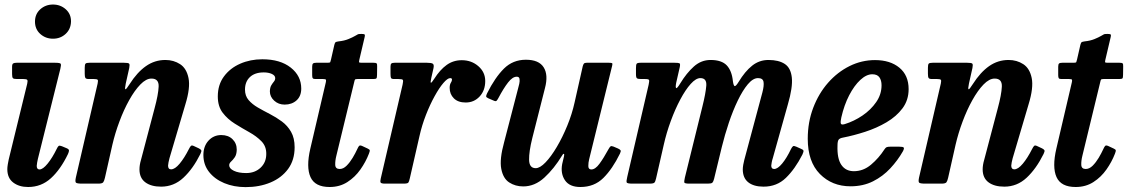

<svg xmlns="http://www.w3.org/2000/svg" viewBox="-20 -790 4864 826"><path d="M130.5 -697Q130.5 -729.5 153.2 -750Q176 -770.5 208 -770.5Q240 -770.5 263 -750Q286 -729.5 285.5 -697Q284.5 -664.5 262.2 -644Q240 -623.5 208 -623.5Q176 -623.5 153.2 -644Q130.5 -664.5 130.5 -697ZM239.5 -493.5 143 -106.5Q141.5 -101 139.8 -90.8Q138 -80.5 138 -76.5Q138 -61 150 -61Q164.5 -61 185 -86.2Q205.5 -111.5 224 -149.5Q228.5 -159 232.2 -162Q236 -165 246 -161L267.5 -152Q276.5 -148 276.8 -142.8Q277 -137.5 272.5 -127.5Q240.5 -61 199 -23.2Q157.5 14.5 101 14.5Q62 14.5 36.8 -4.8Q11.5 -24 11.5 -62.5Q11.5 -70.5 13.5 -83Q15.5 -95.5 17.5 -104L97 -429.5Q100 -442.5 97.2 -446.2Q94.5 -450 81 -450H53.5Q39.5 -450 35.8 -453.5Q32 -457 32 -471V-502.5Q32 -514 36.5 -517Q41 -520 52 -520H217Q238 -520 241 -515.8Q244 -511.5 239.5 -493.5Z M365 -520H513.5Q532 -520 535.5 -516.2Q539 -512.5 536 -497.5L521 -430.5Q516 -406.5 519.5 -405.8Q523 -405 537.5 -428Q570 -479 607.8 -505.5Q645.5 -532 691.5 -532Q727 -532 754.8 -514Q782.5 -496 791 -454.2Q799.5 -412.5 777.5 -341L709 -109Q707 -102.5 705 -91.8Q703 -81 703 -77.5Q703 -61.5 716 -61.5Q732.5 -61.5 752.8 -85.8Q773 -110 792.5 -148.5Q797.5 -158.5 801.2 -162.2Q805 -166 813.5 -162L836 -151.5Q844.5 -147 846 -143Q847.5 -139 842 -127.5Q810.5 -64 769.2 -25.5Q728 13 673 13Q630 13 605 -5.8Q580 -24.5 580 -61.5Q580 -80 586.5 -102L645 -324Q661 -383 662.5 -417.5Q664 -452 631.5 -452Q608.5 -452 583.8 -426.5Q559 -401 535.8 -359.2Q512.5 -317.5 493.8 -267.2Q475 -217 463.5 -167.5L431.5 -25.5Q428.5 -12 424.2 -6Q420 0 403 0H333.5Q310.5 0 306.5 -4.5Q302.5 -9 306.5 -27L400 -430.5Q403 -444 399.8 -447Q396.5 -450 384 -450H362.5Q350 -450 347.2 -454.8Q344.5 -459.5 344.5 -473V-498.5Q344.5 -512.5 348 -516.2Q351.5 -520 365 -520Z M1125.5 -127.5Q1126 -160.5 1104.8 -182.2Q1083.5 -204 1052.5 -221.2Q1021.5 -238.5 990.2 -258Q959 -277.5 938 -305Q917 -332.5 917 -375Q917 -425.5 943.5 -461.2Q970 -497 1013.5 -516Q1057 -535 1108.5 -535Q1185.5 -535 1230.8 -499.2Q1276 -463.5 1276 -409Q1276 -376.5 1255.8 -358.2Q1235.5 -340 1204.5 -340Q1178 -340 1159.5 -357Q1141 -374 1141 -397Q1141.5 -413.5 1147 -422.8Q1152.5 -432 1158.2 -438.8Q1164 -445.5 1164 -454Q1164 -465 1149.8 -471.8Q1135.5 -478.5 1114.5 -478.5Q1076.5 -478.5 1055.2 -458.5Q1034 -438.5 1034 -404.5Q1034 -377.5 1049.5 -359.5Q1065 -341.5 1089.2 -327.5Q1113.5 -313.5 1140.8 -299.5Q1168 -285.5 1192.5 -267.5Q1217 -249.5 1232.2 -222.8Q1247.5 -196 1247.5 -156.5Q1247.5 -101.5 1219.5 -63.2Q1191.5 -25 1143.8 -5Q1096 15 1037 15Q986 15 944.8 -2.2Q903.5 -19.5 879.2 -50.5Q855 -81.5 855 -123Q855 -161 877 -185Q899 -209 932 -209Q962 -209 980.2 -191.2Q998.5 -173.5 998.5 -146Q998 -125 990 -113.5Q982 -102 974 -94.8Q966 -87.5 966 -79Q966 -65 986.2 -55.2Q1006.5 -45.5 1039 -45.5Q1076.5 -45.5 1101 -68.5Q1125.5 -91.5 1125.5 -127.5Z M1340.5 -520H1389Q1399.5 -520 1400.8 -522.8Q1402 -525.5 1404 -534L1418.5 -597.5Q1421 -607 1424 -608.8Q1427 -610.5 1437 -612Q1461 -614.5 1479.2 -622Q1497.5 -629.5 1507.5 -635.5Q1517 -641.5 1520.5 -642.8Q1524 -644 1535.5 -644Q1545.5 -644 1548.2 -642Q1551 -640 1549 -631.5L1526 -533.5Q1524 -525 1524.8 -522.5Q1525.5 -520 1535.5 -520H1587Q1597 -520 1600 -517.5Q1603 -515 1602.5 -503.5L1602 -468Q1602 -455.5 1599.2 -452.8Q1596.5 -450 1584.5 -450H1517.5Q1509 -450 1507.2 -447.5Q1505.5 -445 1504 -437.5L1427 -120Q1421.5 -98 1422.2 -80.5Q1423 -63 1441.5 -63Q1457 -63 1471.2 -77.2Q1485.5 -91.5 1497.2 -111.2Q1509 -131 1517 -148.5Q1520.5 -156.5 1524.2 -161.5Q1528 -166.5 1538 -162L1561.5 -151Q1570 -147 1570.8 -143.5Q1571.5 -140 1567 -128.5Q1553.5 -93.5 1530.5 -60.8Q1507.5 -28 1474.5 -6.8Q1441.5 14.5 1398 14.5Q1335 14.5 1315.8 -28.2Q1296.5 -71 1315 -150.5L1381.5 -435Q1383.5 -443.5 1382.2 -446.8Q1381 -450 1370 -450H1337Q1328.5 -450 1325.8 -453.2Q1323 -456.5 1323 -466.5V-503Q1323 -513.5 1326.8 -516.8Q1330.5 -520 1340.5 -520Z M1678 -520H1817Q1835.5 -520 1841.8 -516Q1848 -512 1845 -497L1835.5 -455Q1831 -435 1833.8 -434Q1836.5 -433 1848.5 -451.5Q1873 -490 1901.5 -510.5Q1930 -531 1966.5 -531Q2008.5 -531 2038 -505.2Q2067.5 -479.5 2067.5 -441.5Q2067.5 -401 2043.5 -375Q2019.5 -349 1983.5 -349Q1950.5 -349 1932.5 -367Q1914.5 -385 1914.5 -412Q1914.5 -426 1919.5 -433.8Q1924.5 -441.5 1924.5 -447.5Q1924.5 -454 1917 -454Q1905.5 -454 1887.5 -433Q1869.5 -412 1849.8 -376.2Q1830 -340.5 1812.5 -295.8Q1795 -251 1784.5 -204L1743 -22.5Q1740 -8.5 1736.5 -4.2Q1733 0 1715.5 0H1637.5Q1620 0 1617.5 -4.8Q1615 -9.5 1618 -22L1712 -426Q1715.5 -442 1713.2 -446Q1711 -450 1695 -450H1676Q1664.5 -450 1662.2 -454.5Q1660 -459 1660 -472.5V-503.5Q1660 -513.5 1663.8 -516.8Q1667.5 -520 1678 -520Z M2075.5 -388.5Q2109.5 -456.5 2148 -494.8Q2186.5 -533 2242.5 -533Q2298.5 -533 2319 -500.2Q2339.5 -467.5 2324.5 -411L2270 -196Q2255.5 -138 2256.2 -102.2Q2257 -66.5 2284.5 -66.5Q2303 -66.5 2327 -91.5Q2351 -116.5 2375.5 -158Q2400 -199.5 2420.5 -249.5Q2441 -299.5 2452 -349.5L2487 -505Q2489 -512.5 2492 -516.2Q2495 -520 2504 -520H2599Q2610.5 -520 2613.2 -518.2Q2616 -516.5 2613.5 -507L2514.5 -104.5Q2511 -90.5 2511 -75.8Q2511 -61 2524 -61Q2541 -61 2559 -85.5Q2577 -110 2598 -148.5Q2603 -157.5 2606.5 -160.2Q2610 -163 2619 -159.5L2639 -151Q2647.5 -147 2649.8 -143.2Q2652 -139.5 2647 -129Q2615 -63.5 2575.8 -24.5Q2536.5 14.5 2477 14.5Q2430 14.5 2410.5 -14.5Q2391 -43.5 2398.5 -84L2406.5 -118Q2408.5 -127.5 2405.5 -128.2Q2402.5 -129 2398.5 -121.5Q2363.5 -64 2322 -26Q2280.5 12 2231 12Q2197 12 2170.8 -5Q2144.5 -22 2136.5 -63.5Q2128.5 -105 2149 -179L2209 -410Q2211.5 -418 2214 -429.8Q2216.5 -441.5 2215 -450.8Q2213.5 -460 2203 -460Q2185 -460 2165.8 -435.2Q2146.5 -410.5 2124 -368Q2119.5 -359.5 2116 -356.2Q2112.5 -353 2103 -357.5L2081 -367Q2072 -371 2071.5 -375Q2071 -379 2075.5 -388.5Z M2736 -520H2882Q2898.5 -520 2903 -517.8Q2907.5 -515.5 2904.5 -501.5L2889.5 -436Q2885 -414.5 2888.8 -411.2Q2892.5 -408 2907 -432Q2933.5 -475.5 2965 -503.8Q2996.5 -532 3037 -532Q3084.5 -532 3106.5 -508.8Q3128.5 -485.5 3133 -440.5Q3136 -420 3141 -419.5Q3146 -419 3157.5 -437.5Q3185 -483 3215.8 -507.5Q3246.5 -532 3286 -532Q3330 -532 3356 -515Q3382 -498 3386.5 -456.2Q3391 -414.5 3369.5 -341L3304.5 -109Q3302 -102 3300 -91.5Q3298 -81 3298 -77.5Q3298 -63 3310.5 -63Q3325.5 -63 3345 -86.5Q3364.5 -110 3383 -149Q3388 -158.5 3391.8 -161Q3395.5 -163.5 3405.5 -159L3423.5 -151Q3435 -146.5 3436.5 -142.2Q3438 -138 3432 -125Q3400 -62.5 3361 -24.8Q3322 13 3265 13Q3222.5 13 3199 -5.8Q3175.5 -24.5 3175.5 -61.5Q3175.5 -69.5 3177.5 -81.2Q3179.5 -93 3182 -102L3241.5 -324Q3252 -363 3259.8 -392.2Q3267.5 -421.5 3264.8 -437.8Q3262 -454 3241 -454Q3219.5 -454 3197.2 -427.5Q3175 -401 3154 -357.5Q3133 -314 3115.5 -261.8Q3098 -209.5 3085.5 -158.5L3052 -20.5Q3049 -8.5 3044.8 -4.2Q3040.5 0 3025 0H2947Q2926 0 2924.2 -4.5Q2922.5 -9 2926.5 -26.5L3002 -332.5Q3016 -388.5 3018.5 -421.2Q3021 -454 2993 -454Q2974 -454 2951.5 -429Q2929 -404 2906.8 -362.2Q2884.5 -320.5 2865.8 -269.5Q2847 -218.5 2835.5 -167L2802.5 -22.5Q2799.5 -9 2795.5 -4.5Q2791.5 0 2774.5 0H2701.5Q2678 0 2676 -5.2Q2674 -10.5 2678.5 -29L2770.5 -425.5Q2774 -441.5 2772.2 -445.8Q2770.5 -450 2755.5 -450H2739Q2725 -450 2720.5 -453Q2716 -456 2716 -471V-496.5Q2716 -511 2718.8 -515.5Q2721.5 -520 2736 -520Z M3455 -193Q3455 -264.5 3478.5 -326.2Q3502 -388 3542.5 -434Q3583 -480 3635 -505.8Q3687 -531.5 3744.5 -531.5Q3809.5 -531.5 3849.2 -498.8Q3889 -466 3889 -406.5Q3889 -359.5 3862.8 -324.2Q3836.5 -289 3794 -264Q3751.5 -239 3702 -223Q3652.5 -207 3606.5 -198Q3592.5 -195.5 3587.8 -189Q3583 -182.5 3583 -163.5Q3581 -108 3599.5 -80.8Q3618 -53.5 3653.5 -53.5Q3694 -53.5 3727.2 -81.5Q3760.5 -109.5 3785 -147.5Q3789.5 -154.5 3794.2 -156.8Q3799 -159 3811.5 -159H3848Q3864.5 -159 3867.8 -155.2Q3871 -151.5 3864 -138.5Q3842 -100 3810.2 -65.8Q3778.5 -31.5 3735.8 -10Q3693 11.5 3639 11.5Q3559.5 11.5 3507.2 -41.5Q3455 -94.5 3455 -193ZM3614 -256Q3654.5 -268.5 3690.5 -293Q3726.5 -317.5 3749.5 -350.8Q3772.5 -384 3772.5 -423Q3772.5 -444.5 3763.2 -457.5Q3754 -470.5 3732.5 -470.5Q3707.5 -470.5 3681.2 -446.2Q3655 -422 3633.2 -380Q3611.5 -338 3599.5 -285Q3595.5 -267.5 3597 -259.5Q3598.5 -251.5 3614 -256Z M3992.5 -520H4141Q4159.5 -520 4163 -516.2Q4166.5 -512.5 4163.5 -497.5L4148.5 -430.5Q4143.5 -406.5 4147 -405.8Q4150.5 -405 4165 -428Q4197.5 -479 4235.2 -505.5Q4273 -532 4319 -532Q4354.5 -532 4382.2 -514Q4410 -496 4418.5 -454.2Q4427 -412.5 4405 -341L4336.5 -109Q4334.5 -102.5 4332.5 -91.8Q4330.5 -81 4330.5 -77.5Q4330.5 -61.5 4343.5 -61.5Q4360 -61.5 4380.2 -85.8Q4400.5 -110 4420 -148.5Q4425 -158.5 4428.8 -162.2Q4432.5 -166 4441 -162L4463.5 -151.5Q4472 -147 4473.5 -143Q4475 -139 4469.5 -127.5Q4438 -64 4396.8 -25.5Q4355.5 13 4300.5 13Q4257.5 13 4232.5 -5.8Q4207.5 -24.5 4207.5 -61.5Q4207.5 -80 4214 -102L4272.5 -324Q4288.5 -383 4290 -417.5Q4291.5 -452 4259 -452Q4236 -452 4211.2 -426.5Q4186.5 -401 4163.2 -359.2Q4140 -317.5 4121.2 -267.2Q4102.5 -217 4091 -167.5L4059 -25.5Q4056 -12 4051.8 -6Q4047.5 0 4030.5 0H3961Q3938 0 3934 -4.5Q3930 -9 3934 -27L4027.5 -430.5Q4030.5 -444 4027.2 -447Q4024 -450 4011.5 -450H3990Q3977.5 -450 3974.8 -454.8Q3972 -459.5 3972 -473V-498.5Q3972 -512.5 3975.5 -516.2Q3979 -520 3992.5 -520Z M4550 -520H4598.5Q4609 -520 4610.2 -522.8Q4611.5 -525.5 4613.5 -534L4628 -597.5Q4630.5 -607 4633.5 -608.8Q4636.5 -610.5 4646.5 -612Q4670.5 -614.5 4688.8 -622Q4707 -629.5 4717 -635.5Q4726.5 -641.5 4730 -642.8Q4733.5 -644 4745 -644Q4755 -644 4757.8 -642Q4760.5 -640 4758.5 -631.5L4735.5 -533.5Q4733.5 -525 4734.2 -522.5Q4735 -520 4745 -520H4796.5Q4806.5 -520 4809.5 -517.5Q4812.5 -515 4812 -503.5L4811.5 -468Q4811.5 -455.5 4808.8 -452.8Q4806 -450 4794 -450H4727Q4718.5 -450 4716.8 -447.5Q4715 -445 4713.5 -437.5L4636.5 -120Q4631 -98 4631.8 -80.5Q4632.5 -63 4651 -63Q4666.5 -63 4680.8 -77.2Q4695 -91.5 4706.8 -111.2Q4718.5 -131 4726.5 -148.5Q4730 -156.5 4733.8 -161.5Q4737.5 -166.5 4747.5 -162L4771 -151Q4779.5 -147 4780.2 -143.5Q4781 -140 4776.5 -128.5Q4763 -93.5 4740 -60.8Q4717 -28 4684 -6.8Q4651 14.5 4607.5 14.5Q4544.5 14.5 4525.2 -28.2Q4506 -71 4524.5 -150.5L4591 -435Q4593 -443.5 4591.8 -446.8Q4590.5 -450 4579.5 -450H4546.5Q4538 -450 4535.2 -453.2Q4532.5 -456.5 4532.5 -466.5V-503Q4532.5 -513.5 4536.2 -516.8Q4540 -520 4550 -520Z"/></svg>

Font: Besley* Narrow Semi
Style: Italic
Weight: 600
Width: 4
Italic angle: -13°
Designer: Owen Earl
Foundry: indestructible type*
Version: Version 3.000; ttfautohint (v1.8.3)